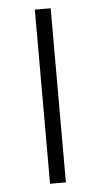

<svg xmlns="http://www.w3.org/2000/svg" viewBox="-50 -704 388 737"><g transform="rotate(-5 143.5 -335.5)"><path d="M112.8 0V-670.9H173.8V0Z"/></g></svg>

Font: Syncopate
Style: Regular
Weight: 300
Width: 7
Designer: Astigmatic (AOETI)
Foundry: Astigmatic (AOETI)
Version: Version 001.000